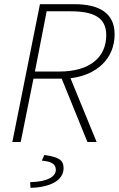

<svg xmlns="http://www.w3.org/2000/svg" viewBox="-20 -679 569 918"><path d="M147 -337 203 -625H317C430 -625 488 -594 488 -511C488 -403 407 -337 264 -337ZM126 219C219 217 284 184 284 125C284 90 267 72 192 62L180 89C225 93 247 105 247 133C247 166 206 190 124 192ZM39 0H79L140 -303H275L398 0H442L317 -305C439 -319 528 -396 528 -515C528 -617 454 -659 335 -659H171Z"/></svg>

Font: Source Sans Pro Light
Style: Italic
Weight: 300
Italic angle: -11°
Designer: Paul D. Hunt
Foundry: Adobe Systems Incorporated
Version: Version 3.006;hotconv 1.0.111;makeotfexe 2.5.65597